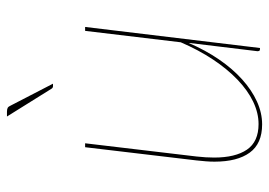

<svg xmlns="http://www.w3.org/2000/svg" viewBox="-128 -620 755 538"><g transform="rotate(-90 249.0 -351.5)"><path d="M116 -490 79 -178Q76 -151.5 76 -128.5Q76 -69 98.2 -36.5Q120.5 -4 170 -4Q201 -4 232.8 -19.2Q264.5 -34.5 294.2 -63Q324 -91.5 350.8 -131.8Q377.5 -172 399 -222L431 -490H442L383 0H380Q376 0 375 -2.2Q374 -4.5 374 -7L397 -197V-199.5Q377 -153 351 -115Q325 -77 295 -50Q265 -23 233 -8.5Q201 6 169 6Q115 6 89.8 -28.8Q64.5 -63.5 64.5 -127.5Q64.5 -139 65.5 -151.8Q66.5 -164.5 68 -178L105 -490ZM204 -709Q211.5 -709 215.2 -707Q219 -705 222 -698L283 -580H276Q271.5 -580 269 -584L191 -709Z"/></g></svg>

Font: Lato Hairline
Style: Italic
Weight: 250
Italic angle: -7°
Designer: Lukasz Dziedzic
Foundry: Lukasz Dziedzic
Version: Version 1.104; Western+Polish opensource